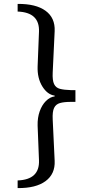

<svg xmlns="http://www.w3.org/2000/svg" viewBox="-20 -880 460 980"><path d="M70 80V41Q183 37 179 -62L172 -239Q171 -279 182.5 -311.5Q194 -344 214.5 -364.5Q235 -385 259 -388V-392Q222 -397 196 -439Q170 -481 172 -541L179 -718Q183 -817 70 -821V-860Q163 -861 212.5 -825Q262 -789 259 -721L249 -510Q247 -470 256 -451Q265 -432 286 -426.5Q307 -421 342 -420H365V-360H341Q307 -360 286 -354Q265 -348 256 -329Q247 -310 249 -270L259 -59Q262 8 212.5 44.5Q163 81 70 80Z"/></svg>

Font: Gowun Batang
Style: Bold
Weight: 700
Designer: Yanghee Ryu
Foundry: Yanghee Ryu
Version: Version 2.000